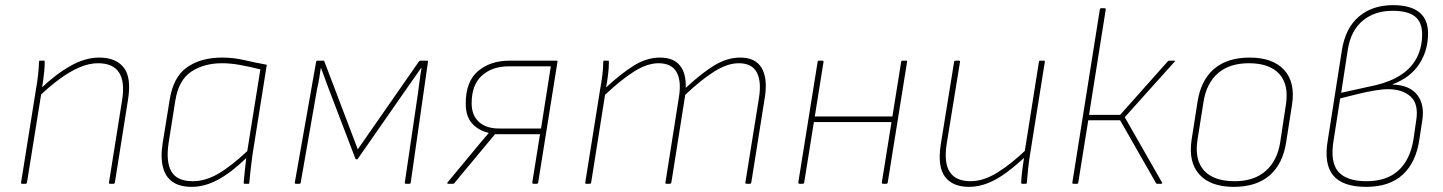

<svg xmlns="http://www.w3.org/2000/svg" viewBox="-20 -715 5616 747"><path d="M408 0Q403 0 404 -5L455 -325Q478 -469 361 -469Q327 -469 289.5 -453Q252 -437 213 -408.5Q174 -380 133 -341L137 -369Q195 -425 253 -458Q311 -491 366 -491Q431 -491 461.5 -452Q492 -413 478 -327L427 -5Q426 0 421 0ZM66 0Q61 0 62 -5L120 -368Q125 -395 128 -423Q131 -451 132 -475Q132 -479 136 -479H151Q154 -479 154 -475Q154 -459 152.5 -441.5Q151 -424 148.5 -406Q146 -388 143 -370L142 -360L85 -5Q84 -2 83 -1Q82 0 79 0Z M726 12Q680 12 652 -7Q624 -26 614 -64.5Q604 -103 613 -159L640 -326Q654 -416 708 -453.5Q762 -491 844 -491Q888 -491 929 -481.5Q970 -472 1018 -463L962 -111Q957 -74 954.5 -49.5Q952 -25 950 -4Q950 0 947 0H932Q928 0 928 -4Q930 -26 932.5 -51Q935 -76 938 -100Q879 -43 827.5 -15.5Q776 12 726 12ZM730 -10Q779 -10 829 -39Q879 -68 942 -127L993 -445Q954 -455 915.5 -462Q877 -469 844 -469Q774 -469 724.5 -436.5Q675 -404 662 -323L636 -159Q625 -85 647 -47.5Q669 -10 730 -10Z M1131 0Q1126 0 1127 -5L1210 -475Q1211 -479 1215 -479H1238Q1241 -479 1242 -476L1372 -134L1610 -476Q1613 -479 1617 -479H1642Q1646 -479 1645 -474L1578 -5Q1577 0 1574 0H1559Q1554 0 1555 -5L1607 -358Q1610 -381 1613 -404.5Q1616 -428 1620 -450H1618Q1604 -430 1590 -410Q1576 -390 1562 -370L1372 -97Q1371 -95 1368 -95Q1367 -95 1365.5 -95.5Q1364 -96 1363 -97L1256 -377Q1249 -396 1242.5 -414Q1236 -432 1229 -450H1228Q1225 -431 1222 -411Q1219 -391 1214 -371L1150 -5Q1149 0 1146 0Z M1724 0Q1721 0 1720.5 -1.5Q1720 -3 1721 -5L1823 -128Q1837 -145 1852 -163Q1867 -181 1881 -197V-198Q1840 -208 1816 -235.5Q1792 -263 1792 -312Q1792 -398 1840 -438.5Q1888 -479 1962 -479H2145Q2150 -479 2149 -475L2074 -6Q2073 0 2069 0H2056Q2050 0 2051 -6L2081 -193H1906L1748 -3Q1747 0 1742 0ZM1922 -215H2085L2123 -457H1960Q1895 -457 1855 -421Q1815 -385 1815 -313Q1815 -267 1843 -241Q1871 -215 1922 -215Z M2261 0Q2256 0 2257 -5L2315 -368Q2320 -394 2323.5 -422Q2327 -450 2327 -475Q2327 -479 2330 -479H2346Q2349 -479 2349 -475Q2349 -451 2346 -426.5Q2343 -402 2338 -375Q2399 -431 2448 -461Q2497 -491 2548 -491Q2600 -491 2625 -460.5Q2650 -430 2648 -373Q2709 -430 2759 -460.5Q2809 -491 2860 -491Q2919 -491 2943 -451Q2967 -411 2956 -338L2903 -5Q2902 0 2897 0H2885Q2879 0 2880 -5L2933 -335Q2943 -399 2924 -434Q2905 -469 2854 -469Q2810 -469 2758.5 -436.5Q2707 -404 2646 -346L2592 -5Q2591 -2 2589.5 -1Q2588 0 2586 0H2573Q2567 0 2569 -5L2621 -335Q2632 -399 2612.5 -434Q2593 -469 2542 -469Q2498 -469 2446.5 -436.5Q2395 -404 2334 -346L2280 -5Q2279 0 2274 0Z M3416 0Q3410 0 3411 -6L3486 -474Q3487 -479 3492 -479H3505Q3511 -479 3509 -474L3434 -6Q3433 0 3429 0ZM3091 0Q3085 0 3086 -6L3161 -474Q3162 -479 3166 -479H3179Q3185 -479 3184 -474L3109 -6Q3108 0 3103 0ZM3141 -240 3144 -262H3457L3453 -240Z M3750 12Q3686 12 3656.5 -27.5Q3627 -67 3640 -152L3692 -474Q3693 -479 3698 -479H3710Q3716 -479 3715 -474L3663 -154Q3652 -81 3675.5 -45.5Q3699 -10 3756 -10Q3807 -10 3862 -44.5Q3917 -79 3978 -138L3974 -110Q3935 -73 3897.5 -45Q3860 -17 3823.5 -2.5Q3787 12 3750 12ZM3956 0Q3953 0 3953 -4Q3954 -29 3957.5 -55Q3961 -81 3965 -108L3966 -120L4022 -474Q4023 -479 4027 -479H4040Q4046 -479 4045 -474L3987 -111Q3983 -86 3980 -58Q3977 -30 3975 -4Q3975 0 3971 0Z M4549 -479Q4551 -479 4551.5 -477.5Q4552 -476 4549 -474L4356 -259L4501 -5Q4503 -4 4501.5 -2Q4500 0 4498 0H4482Q4479 0 4478 -2L4338 -247H4214L4175 -4Q4175 0 4170 0H4156Q4152 0 4152 -4L4259 -678Q4260 -683 4264 -683H4277Q4283 -683 4282 -678L4217 -268H4338L4524 -477Q4527 -479 4530 -479Z M4780 12Q4690 12 4646.5 -36Q4603 -84 4616 -171L4639 -318Q4652 -403 4703.5 -447Q4755 -491 4842 -491Q4932 -491 4976 -443Q5020 -395 5007 -309L4984 -162Q4971 -77 4919.5 -32.5Q4868 12 4780 12ZM4784 -10Q4859 -10 4904.5 -50Q4950 -90 4961 -163L4983 -308Q4995 -386 4957 -427.5Q4919 -469 4839 -469Q4763 -469 4718 -429.5Q4673 -390 4662 -316L4639 -171Q4627 -93 4664.5 -51.5Q4702 -10 4784 -10Z M5295 12Q5204 12 5167 -32.5Q5130 -77 5146 -170L5201 -521Q5215 -607 5267.5 -651Q5320 -695 5400 -695Q5467 -695 5501.5 -667.5Q5536 -640 5536 -585Q5536 -518 5501.5 -465.5Q5467 -413 5398 -387V-386Q5465 -384 5494.5 -345Q5524 -306 5513 -243L5502 -171Q5489 -83 5437.5 -35.5Q5386 12 5295 12ZM5297 -10Q5375 -10 5420.5 -51.5Q5466 -93 5479 -171L5490 -247Q5500 -310 5468.5 -339Q5437 -368 5380 -368Q5358 -368 5326 -362.5Q5294 -357 5259.5 -348.5Q5225 -340 5194 -332L5169 -172Q5154 -86 5186 -48Q5218 -10 5297 -10ZM5198 -354 5334 -384Q5392 -398 5432.5 -425Q5473 -452 5493 -492Q5513 -532 5513 -581Q5513 -629 5485 -651Q5457 -673 5397 -673Q5329 -673 5282.5 -635Q5236 -597 5224 -523Z"/></svg>

Font: Sofia Sans Thin
Style: Italic
Weight: 250
Italic angle: -9°
Version: Version 4.100-B